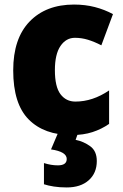

<svg xmlns="http://www.w3.org/2000/svg" viewBox="-20 -583 540 843"><path d="M295 10Q174 10 106 -58.5Q38 -127 38 -274Q38 -414 110 -488.5Q182 -563 305 -563Q354 -563 396.5 -552Q439 -541 476 -521L425 -384Q394 -400 366 -408.5Q338 -417 309 -417Q270 -417 245.5 -381Q221 -345 221 -275Q221 -202 245.5 -169.5Q270 -137 311 -137Q387 -137 459 -186V-39Q426 -16 386 -3Q346 10 295 10ZM405 124Q405 177 369.5 208.5Q334 240 273 240Q242 240 216.5 236Q191 232 173 226V133Q189 138 204 140.5Q219 143 234 143Q273 143 273 115Q273 83 204 73L235 0H323L312 31Q347 38 376 59Q405 80 405 124Z"/></svg>

Font: Noto Sans Sinhala UI SemiCondensed Black
Style: Regular
Weight: 900
Width: 4
Designer: Jelle Bosma - Monotype Design Team
Foundry: Monotype Imaging Inc.
Version: Version 2.006; ttfautohint (v1.8.4.7-5d5b)